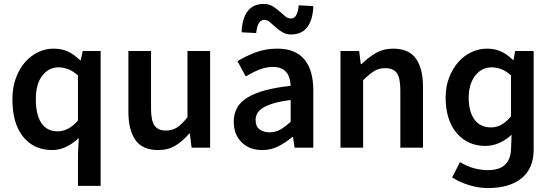

<svg xmlns="http://www.w3.org/2000/svg" viewBox="-20 -750 2807 975"><path d="M376 194V33L380 -49Q353 -23 318 -5.5Q283 12 245 12Q152 12 97.5 -55.5Q43 -123 43 -245Q43 -305 60.5 -353Q78 -401 107 -434Q136 -467 173.5 -485Q211 -503 251 -503Q293 -503 324.5 -488.5Q356 -474 387 -444H390L400 -491H491V194ZM273 -83Q328 -83 376 -138V-367Q350 -390 325.5 -399Q301 -408 276 -408Q228 -408 195 -366Q162 -324 162 -246Q162 -166 190.5 -124.5Q219 -83 273 -83Z M783 12Q704 12 668 -38.5Q632 -89 632 -183V-491H747V-198Q747 -137 765 -112Q783 -87 823 -87Q855 -87 879.5 -103Q904 -119 932 -155V-491H1047V0H953L944 -72H941Q909 -34 871.5 -11Q834 12 783 12Z M1312 12Q1247 12 1207 -27.5Q1167 -67 1167 -132Q1167 -171 1183.5 -201.5Q1200 -232 1235.5 -254Q1271 -276 1325.5 -291Q1380 -306 1456 -314Q1455 -333 1450.5 -350.5Q1446 -368 1435.5 -381.5Q1425 -395 1408 -402.5Q1391 -410 1366 -410Q1330 -410 1295.5 -396Q1261 -382 1228 -362L1186 -439Q1227 -465 1278 -484Q1329 -503 1388 -503Q1480 -503 1525.5 -448.5Q1571 -394 1571 -291V0H1476L1468 -54H1464Q1431 -26 1393.5 -7Q1356 12 1312 12ZM1349 -78Q1379 -78 1403.5 -92Q1428 -106 1456 -132V-242Q1406 -236 1372 -226Q1338 -216 1317 -203.5Q1296 -191 1287 -175Q1278 -159 1278 -141Q1278 -108 1298 -93Q1318 -78 1349 -78ZM1458 -575Q1433 -575 1414 -586.5Q1395 -598 1379.5 -612Q1364 -626 1350.5 -637.5Q1337 -649 1322 -649Q1287 -649 1281 -582L1207 -586Q1209 -655 1237 -692.5Q1265 -730 1320 -730Q1345 -730 1364 -718.5Q1383 -707 1398.5 -693Q1414 -679 1428 -667.5Q1442 -656 1457 -656Q1475 -656 1484.5 -673.5Q1494 -691 1497 -723L1571 -719Q1569 -651 1541 -613Q1513 -575 1458 -575Z M1709 0V-491H1804L1812 -425H1816Q1849 -457 1887.5 -480Q1926 -503 1977 -503Q2056 -503 2092 -452.5Q2128 -402 2128 -308V0H2013V-293Q2013 -354 1995 -379Q1977 -404 1936 -404Q1904 -404 1879.5 -388.5Q1855 -373 1824 -343V0Z M2456 205Q2413 205 2365 191Q2317 177 2276 151L2316 73Q2351 95 2387.5 104.5Q2424 114 2456 114Q2517 114 2545 86Q2573 58 2575 10L2578 -66Q2552 -41 2517.5 -25Q2483 -9 2444 -9Q2398 -9 2361 -26.5Q2324 -44 2297.5 -76Q2271 -108 2257 -153Q2243 -198 2243 -254.5Q2243 -311 2261 -357Q2279 -403 2308 -435.5Q2337 -468 2375 -485.5Q2413 -503 2452.5 -503Q2492 -503 2523.5 -489Q2555 -475 2584 -446H2588L2596 -491H2690V10Q2690 104 2629.5 154.5Q2569 205 2456 205ZM2473 -103Q2502 -103 2526 -116.5Q2550 -130 2575 -159V-367Q2550 -390 2525 -399Q2500 -408 2475.5 -408Q2451 -408 2430.5 -397.5Q2410 -387 2394 -367Q2378 -347 2369 -318.5Q2360 -290 2360 -255Q2360 -183 2389.5 -143Q2419 -103 2473 -103Z"/></svg>

Font: Giro Semibold
Style: Regular
Weight: 600
Designer: Paul D. Hunt
Foundry: Adobe Systems Incorporated
Version: Version 1.000;PS 1.0;hotconv 1.0.88;makeotf.lib2.5.647800